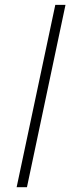

<svg xmlns="http://www.w3.org/2000/svg" viewBox="-20 -780 294 800"><path d="M49.3 0 210.4 -759.8H252.9L92.3 0Z"/></svg>

Font: Open Sans Condensed Light
Style: Italic
Weight: 300
Width: 3
Italic angle: -12°
Designer: Monotype Design Team
Foundry: Monotype Imaging Inc.
Version: Version 3.000; ttfautohint (v1.8.4)